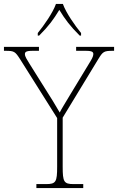

<svg xmlns="http://www.w3.org/2000/svg" viewBox="-31 -951 597 971"><path d="M160 -784V-771H167C217 -821 239 -852 269 -901C299 -852 322 -821 372 -771H379V-784C348 -822 303 -886 287 -931H252C236 -886 191 -822 160 -784ZM153 0H390V-20H342C292 -20 286 -31 286 -108V-356L466 -652C489 -690 495 -694 538 -694H546V-714H354V-694H403C437 -694 441 -687 441 -677C441 -665 432 -650 419 -629L325 -474C300 -432 281 -402 271 -382C249 -421 223 -462 197 -503L118 -629C105 -650 95 -665 95 -677C95 -687 99 -694 133 -694H166V-714H-11V-694H-2C41 -694 46 -690 71 -651L258 -354V-108C258 -31 252 -20 202 -20H153Z"/></svg>

Font: Noto Serif Sinhala Thin
Style: Regular
Weight: 100
Designer: Jelle Bosma - Monotype Design Team
Foundry: Monotype Imaging Inc.
Version: Version 2.007